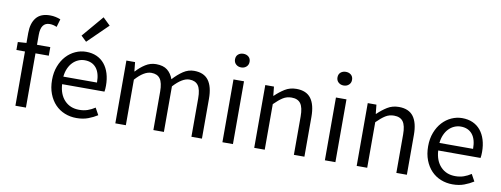

<svg xmlns="http://www.w3.org/2000/svg" viewBox="-69 -1247 4268 1635"><g transform="rotate(10 2065.5 -429.5)"><path d="M336 -722Q305 -736 275 -736Q198 -736 198 -629V-543H313V-469H198V0H107V-469H33V-538L107 -543V-630Q107 -713 145.5 -761Q184 -809 265 -809Q290 -809 313 -804Q336 -799 356 -791Z M636 13Q582 13 534.5 -6Q487 -25 452 -61.5Q417 -98 396.5 -151Q376 -204 376 -271Q376 -337 396.5 -390Q417 -443 451 -480Q485 -517 529.5 -537Q574 -557 621 -557Q673 -557 713 -539Q753 -521 780.5 -487.5Q808 -454 822.5 -407Q837 -360 837 -302Q837 -287 836 -273.5Q835 -260 833 -250H467Q472 -162 520.5 -111Q569 -60 647 -60Q687 -60 720 -71.5Q753 -83 783 -103L816 -43Q780 -20 736 -3.5Q692 13 636 13ZM757 -315Q757 -398 721.5 -441Q686 -484 622 -484Q593 -484 566.5 -472.5Q540 -461 519 -439.5Q498 -418 484 -386.5Q470 -355 466 -315ZM558 -686 716 -872 779 -811 605 -641Z M971 -543H1046L1054 -464H1057Q1092 -503 1134.5 -530Q1177 -557 1226 -557Q1289 -557 1324 -529Q1359 -501 1376 -453Q1418 -499 1461.5 -528Q1505 -557 1555 -557Q1640 -557 1680 -503Q1720 -449 1720 -344V0H1629V-332Q1629 -409 1604.5 -443Q1580 -477 1528 -477Q1467 -477 1391 -394V0H1300V-332Q1300 -409 1275.5 -443Q1251 -477 1199 -477Q1136 -477 1062 -394V0H971Z M1897 -543H1988V0H1897ZM1943 -655Q1916 -655 1898 -671.5Q1880 -688 1880 -714Q1880 -742 1898 -757.5Q1916 -773 1943 -773Q1970 -773 1988 -757.5Q2006 -742 2006 -714Q2006 -688 1988 -671.5Q1970 -655 1943 -655Z M2172 -543H2247L2255 -465H2258Q2297 -503 2340.5 -530Q2384 -557 2440 -557Q2526 -557 2566 -503Q2606 -449 2606 -344V0H2515V-332Q2515 -409 2490.5 -443Q2466 -477 2412 -477Q2370 -477 2337 -456Q2304 -435 2263 -394V0H2172Z M2783 -543H2874V0H2783ZM2829 -655Q2802 -655 2784 -671.5Q2766 -688 2766 -714Q2766 -742 2784 -757.5Q2802 -773 2829 -773Q2856 -773 2874 -757.5Q2892 -742 2892 -714Q2892 -688 2874 -671.5Q2856 -655 2829 -655Z M3058 -543H3133L3141 -465H3144Q3183 -503 3226.5 -530Q3270 -557 3326 -557Q3412 -557 3452 -503Q3492 -449 3492 -344V0H3401V-332Q3401 -409 3376.5 -443Q3352 -477 3298 -477Q3256 -477 3223 -456Q3190 -435 3149 -394V0H3058Z M3888 13Q3834 13 3786.5 -6Q3739 -25 3704 -61.5Q3669 -98 3648.5 -151Q3628 -204 3628 -271Q3628 -337 3648.5 -390Q3669 -443 3703 -480Q3737 -517 3781.5 -537Q3826 -557 3873 -557Q3925 -557 3965 -539Q4005 -521 4032.5 -487.5Q4060 -454 4074.5 -407Q4089 -360 4089 -302Q4089 -287 4088 -273.5Q4087 -260 4085 -250H3719Q3724 -162 3772.5 -111Q3821 -60 3899 -60Q3939 -60 3972 -71.5Q4005 -83 4035 -103L4068 -43Q4032 -20 3988 -3.5Q3944 13 3888 13ZM4009 -315Q4009 -398 3973.5 -441Q3938 -484 3874 -484Q3845 -484 3818.5 -472.5Q3792 -461 3771 -439.5Q3750 -418 3736 -386.5Q3722 -355 3718 -315Z"/></g></svg>

Font: SpoqaHanSans-Regular
Style: Regular
Weight: 400
Designer: [Spoqa Han Sans] Dong-huui Kim \uAE40 \uB3D9 \uD718  Younghwa Kang \uAC15 \uC601 \uD654  [Noto Sans] Ryoko NISHIZUKA \u8
Foundry: Spoqa (http://www.spoqa-han-sans.com)
Version: Version 2.000